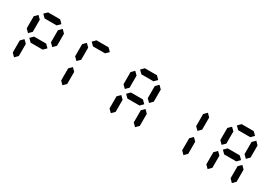

<svg xmlns="http://www.w3.org/2000/svg" viewBox="40 -1874 3918 2748"><g transform="rotate(30 1999.5 -500.5)"><path d="M500 -800.8H300.3L250 -850.6L300.3 -900.9H500L550.3 -850.6ZM199.7 -100.1 149.9 -150.4V-350.6L199.7 -400.4L250 -350.6V-150.4ZM199.7 -500.5 149.9 -550.3V-750.5L199.7 -800.8L250 -750.5V-550.3ZM600.6 -500.5 550.3 -550.3V-750.5L600.6 -800.8L649.9 -750.5V-550.3ZM500 -400.4H300.3L250 -450.7L300.3 -500.5H500L550.3 -450.7Z M1299.8 -800.8H1100.1L1049.8 -850.6L1100.1 -900.9H1299.8L1350.1 -850.6ZM999.5 -100.1 949.7 -150.4V-350.6L999.5 -400.4L1049.8 -350.6V-150.4ZM999.5 -500.5 949.7 -550.3V-750.5L999.5 -800.8L1049.8 -750.5V-550.3Z M2099.6 -800.8H1899.9L1849.6 -850.6L1899.9 -900.9H2099.6L2149.9 -850.6ZM1799.3 -100.1 1749.5 -150.4V-350.6L1799.3 -400.4L1849.6 -350.6V-150.4ZM2200.2 -100.1 2149.9 -150.4V-350.6L2200.2 -400.4L2249.5 -350.6V-150.4ZM1799.3 -500.5 1749.5 -550.3V-750.5L1799.3 -800.8L1849.6 -750.5V-550.3ZM2200.2 -500.5 2149.9 -550.3V-750.5L2200.2 -800.8L2249.5 -750.5V-550.3ZM2099.6 -400.4H1899.9L1849.6 -450.7L1899.9 -500.5H2099.6L2149.9 -450.7Z M3000 -100.1 2949.7 -150.4V-350.6L3000 -400.4L3049.3 -350.6V-150.4ZM3000 -500.5 2949.7 -550.3V-750.5L3000 -800.8L3049.3 -750.5V-550.3Z M3699.2 -800.8H3499.5L3449.2 -850.6L3499.5 -900.9H3699.2L3749.5 -850.6ZM3398.9 -100.1 3349.1 -150.4V-350.6L3398.9 -400.4L3449.2 -350.6V-150.4ZM3799.8 -100.1 3749.5 -150.4V-350.6L3799.8 -400.4L3849.1 -350.6V-150.4ZM3398.9 -500.5 3349.1 -550.3V-750.5L3398.9 -800.8L3449.2 -750.5V-550.3ZM3799.8 -500.5 3749.5 -550.3V-750.5L3799.8 -800.8L3849.1 -750.5V-550.3ZM3699.2 -400.4H3499.5L3449.2 -450.7L3499.5 -500.5H3699.2L3749.5 -450.7Z"/></g></svg>

Font: E1234
Style: Regular
Weight: 400
Designer: GGBot
Version: Version 1.00;September 7, 2020